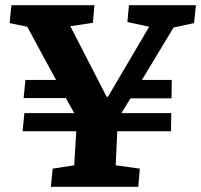

<svg xmlns="http://www.w3.org/2000/svg" viewBox="-20 -720 775 740"><path d="M176 0 183 -70 266 -83 274 -214H67L74 -284H266L234 -342H71L78 -412H196L85 -617L17 -631L24 -700H344L338 -632L251 -619L391 -347H396L555 -617L471 -635L477 -700H735L728 -631L649 -614L527 -412H642L641 -341H483L448 -284H640L639 -214H432L426 -83L519 -70L513 0Z"/></svg>

Font: Literata 12pt
Style: Bold Italic
Weight: 700
Italic angle: -2°
Designer: Latin by Veronika Burian and Jose Scaglione. Greek by Irene Vlachou. Cyrillic by Vera Evstafieva
Foundry: TypeTogether
Version: Version 3.002